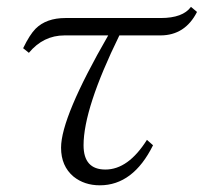

<svg xmlns="http://www.w3.org/2000/svg" viewBox="-20 -535 656 571"><path d="M48.8 -391.6Q68.4 -432.1 85.9 -449.7Q117.7 -481.4 174.8 -481.4H458Q523.9 -481.4 547.9 -514.6L565.9 -499.5Q530.3 -429.7 457 -429.7H335Q228.5 -212.4 228.5 -103Q228.5 -30.8 293.5 -30.8Q361.3 -30.8 417 -119.1L435.1 -103Q376 16.1 276.9 16.1Q231 16.1 198.7 -9.8Q161.6 -41 161.6 -95.7Q161.6 -186.5 301.8 -429.7H171.9Q108.9 -429.7 65.9 -377.9Z"/></svg>

Font: I.MingCP
Style: Regular
Weight: 400
Designer: I.Font Project
Version: Version 8.000; Sep 06, 2022